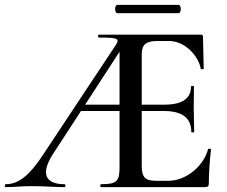

<svg xmlns="http://www.w3.org/2000/svg" viewBox="-28 -767 932 787"><path d="M453 -713H704C716 -713 716 -747 704 -747H453C441 -747 441 -713 453 -713ZM825 -156C806 -84 733 -26 663 -26H609C567 -26 553 -42 553 -85V-312H644C720 -312 756 -282 756 -227C756 -223 768 -223 768 -227C768 -263 766 -292 766 -325C766 -351 767 -369 767 -412C767 -416 755 -416 755 -412C755 -364 720 -338 646 -338H553V-543C553 -584 569 -599 618 -599H664C732 -599 786 -536 795 -485C796 -482 807 -483 807 -486L804 -616C804 -622 802 -625 795 -625H377C373 -625 373 -613 377 -613C460 -613 466 -609 441 -574L148 -132C93 -48 48 -12 -4 -12C-10 -12 -10 0 -4 0C35 0 55 -4 101 -4C160 -4 190 0 236 0C242 0 242 -12 236 -12C156 -12 139 -57 188 -134L304 -312H462V-81C462 -23 450 -12 386 -12C382 -12 382 0 386 0H812C824 0 828 -4 828 -15C828 -59 832 -116 837 -154C837 -157 826 -159 825 -156ZM321 -338 462 -555V-338Z"/></svg>

Font: Cormorant SC Semi
Style: Regular
Weight: 600
Designer: Christian Thalmann (Catharsis Fonts)
Version: Version 1.000;PS 001.000;hotconv 1.0.70;makeotf.lib2.5.58329